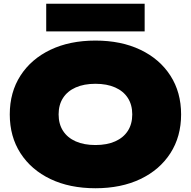

<svg xmlns="http://www.w3.org/2000/svg" viewBox="-20 -984 1016 1022"><path d="M488 18Q351 18 248.5 -31Q146 -80 89 -168.5Q32 -257 32 -375Q32 -493 89 -581.5Q146 -670 248.5 -719Q351 -768 488 -768Q625 -768 727.5 -719Q830 -670 887 -581.5Q944 -493 944 -375Q944 -257 887 -168.5Q830 -80 727.5 -31Q625 18 488 18ZM488 -212Q549 -212 593 -231.5Q637 -251 660.5 -287.5Q684 -324 684 -375Q684 -426 660.5 -462.5Q637 -499 593 -518.5Q549 -538 488 -538Q427 -538 383 -518.5Q339 -499 315.5 -462.5Q292 -426 292 -375Q292 -324 315.5 -287.5Q339 -251 383 -231.5Q427 -212 488 -212ZM226 -817V-964H750V-817Z"/></svg>

Font: Unbounded Black
Style: Regular
Weight: 900
Designer: Luke Prowse, Jean-Baptiste Morizot, Fátima Lázaro, Florian Runge
Foundry: NaN
Version: Version 1.701;gftools[0.9.28.dev5+ged2979d]